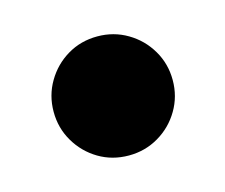

<svg xmlns="http://www.w3.org/2000/svg" viewBox="-47 -256 380 324"><g transform="rotate(-15 143.5 -94.0)"><path d="M144 10Q115 10 91.5 -4Q68 -18 54 -41.8Q40 -65.5 40 -94Q40 -122.5 54 -146.2Q68 -170 91.5 -184Q115 -198 144 -198Q172.5 -198 196.2 -184Q220 -170 234 -146.2Q248 -122.5 248 -94Q248 -65.5 234 -41.8Q220 -18 196.2 -4Q172.5 10 144 10Z"/></g></svg>

Font: Bodoni Moda 9pt ExtraBold
Style: Regular
Weight: 800
Designer: Owen Earl
Foundry: indestructible type
Version: Version 2.005